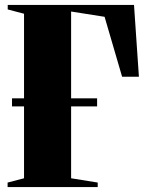

<svg xmlns="http://www.w3.org/2000/svg" viewBox="-20 -763 606 783"><path d="M11 0V-18.5L78 -36V-707L11.5 -724.5V-743H526.5L546.5 -450H478L406.5 -694.5L270 -716V-36L378.5 -18.5V0ZM29 -329V-362H376V-329Z"/></svg>

Font: Merriweather 144pt Black
Style: Regular
Weight: 900
Version: Version 2.100